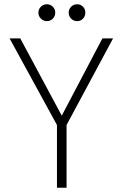

<svg xmlns="http://www.w3.org/2000/svg" viewBox="-20 -880 575 900"><path d="M247 0V-294L25 -700H75L271 -335H268L460 -700H510L292 -294V0ZM200 -781Q184 -781 172 -792.5Q160 -804 160 -821Q160 -837 171.5 -848.5Q183 -860 200 -860Q216 -860 227.5 -848.5Q239 -837 239 -821Q239 -804 227.5 -792.5Q216 -781 200 -781ZM342 -781Q325 -781 313.5 -792.5Q302 -804 302 -821Q302 -837 313.5 -848.5Q325 -860 342 -860Q358 -860 369 -848.5Q380 -837 380 -821Q380 -804 369 -792.5Q358 -781 342 -781Z"/></svg>

Font: DM Sans 10pt ExtraLight
Style: Regular
Weight: 250
Version: Version 4.004;gftools[0.9.30]